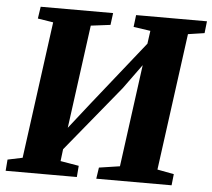

<svg xmlns="http://www.w3.org/2000/svg" viewBox="-52 -800 946 857"><g transform="rotate(5 420.5 -371.5)"><path d="M4 0 8 -50.5 74.5 -64.5 157.5 -678.5 88 -689.5 96 -743H420.5L413.5 -689.5L326 -678.5L254.5 -148.5L222 -162.5L354.5 -331L626.5 -672.5L575.5 -552L593 -678.5L517 -689.5L523.5 -743H841L835 -689.5L761.5 -678.5L678.5 -64.5L753 -50.5L747.5 0H410L417.5 -50.5L510.5 -64.5L581 -587L610.5 -575.5L492.5 -413L207.5 -65L253.5 -138.5L244.5 -64.5L327 -50.5L323 0Z"/></g></svg>

Font: Merriweather 20pt Black
Style: Italic
Weight: 900
Italic angle: -7.8°
Version: Version 2.101